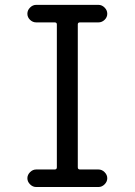

<svg xmlns="http://www.w3.org/2000/svg" viewBox="-20 -750 540 770"><path d="M199.2 -70.3Q208 -70.3 208 -79.1V-652.3Q208 -660.2 199.2 -660.2H125Q111.3 -660.2 100.6 -670.4Q89.8 -680.7 89.8 -694.8Q89.8 -709 100.6 -719.7Q111.3 -730.5 125 -730.5H375Q388.7 -730.5 399.4 -719.7Q410.2 -709 410.2 -694.8Q410.2 -680.7 399.4 -670.4Q388.7 -660.2 375 -660.2H300.8Q292 -660.2 292 -652.3V-79.1Q292 -70.3 300.8 -70.3H375Q388.7 -70.3 399.4 -59.6Q410.2 -48.8 410.2 -35.2Q410.2 -21.5 399.4 -10.7Q388.7 0 375 0H125Q111.3 0 100.6 -10.7Q89.8 -21.5 89.8 -35.2Q89.8 -48.8 100.6 -59.6Q111.3 -70.3 125 -70.3Z"/></svg>

Font: Rounded Mgen+ 1m regular
Style: Regular
Weight: 400
Designer: [Source Han Sans]
Ryoko NISHIZUKA  (kana & ideographs); Paul D. Hunt (Latin, Greek & Cyrillic); Wenlong ZHANG  (bopomofo
Version: Version 1.059.20150602